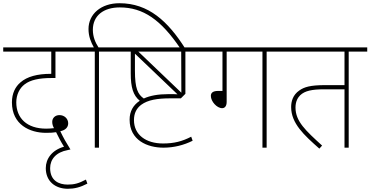

<svg xmlns="http://www.w3.org/2000/svg" viewBox="-20 -916 2298 1191"><path d="M401 255C441 255 478 246 522 223L513 198C468 222 440 229 400 229C343 229 291 203 291 127C291 72 328 28 400 15L417 11C390 -32 374 -60 354 -102C384 -108 403 -125 403 -151C403 -180 379 -202 349 -202C321 -202 304 -183 304 -160C304 -146 308 -133 315 -121C297 -119 281 -118 266 -118C147 -118 81 -183 81 -281C81 -328 101 -369 133 -393C168 -420 223 -432 298 -432H324V-596H484V-622H0V-596H298V-458H295C212 -458 148 -441 107 -405C75 -378 54 -337 54 -281C54 -142 166 -92 265 -92C293 -92 310 -93 328 -96C342 -67 358 -36 377 -6C303 15 264 68 264 127C264 208 322 255 401 255Z M568 -596V0H594V-596H709V-622H591C572 -651 556 -687 556 -731C556 -819 622 -870 723 -870C868 -870 978 -794 1099 -615H1129C1022 -784 901 -896 721 -896C607 -896 529 -829 529 -736C529 -689 545 -653 562 -622H469V-596Z M994 0C1059 0 1121 -16 1175 -43L1166 -68C1110 -39 1060 -26 991 -26C885 -26 811 -80 811 -171C811 -215 828 -245 856 -266C897 -296 954 -306 1039 -306H1102L1130 -334V-596H1245V-622H694V-596H791V-461C791 -374 806 -324 847 -291C806 -264 784 -225 784 -174C784 -46 894 0 994 0ZM1105 -341 838 -596H1104ZM817 -478V-583L1081 -331C1067 -332 1054 -332 1045 -332H1023C962 -332 911 -323 872 -305C835 -331 817 -366 817 -478Z M1386 -596H1608V0H1634V-596H1749V-622H1230V-596H1360V-352H1334C1300 -352 1288 -340 1288 -321C1288 -287 1325 -245 1358 -245C1373 -245 1386 -256 1386 -284Z M2143 -596H2258V-622H1734V-596H2117V-388H1997C1904 -388 1867 -376 1837 -355C1796 -327 1786 -286 1786 -252C1786 -150 1867 -77 1961 6L1978 -13C1876 -106 1813 -163 1813 -249C1813 -289 1829 -312 1842 -325C1871 -353 1916 -362 1991 -362H2117V0H2143Z"/></svg>

Font: Noto Sans Devanagari UI Thin
Style: Regular
Weight: 100
Designer: Jelle Bosma - Monotype Design Team
Foundry: Monotype Imaging Inc.
Version: Version 2.004